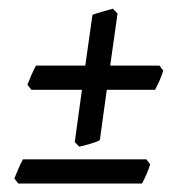

<svg xmlns="http://www.w3.org/2000/svg" viewBox="-20 -506 416 445"><path d="M358.4 -342.3Q356.9 -337.4 354.5 -331.1L349.6 -318.8Q347.2 -313 344.2 -307.4Q341.3 -301.8 339.4 -297.9H227.5L211.4 -181.2Q207 -178.7 200.9 -176.5Q194.8 -174.3 188.2 -172.4Q181.6 -170.4 175 -168.7Q168.5 -167 163.6 -166L153.3 -176.8L169.9 -297.9H52.7L43.5 -309.6Q47.4 -319.3 52.7 -331.8Q58.1 -344.2 63.5 -354H177.7L194.3 -471.7Q198.2 -473.1 204.3 -475.1Q210.4 -477.1 217.3 -479Q224.1 -481 230.5 -482.7Q236.8 -484.4 241.7 -485.8L252.4 -474.6L235.4 -354H349.6ZM328.1 -125Q326.7 -120.1 324.2 -113.8L319.3 -101.6Q316.9 -95.7 314 -90.1Q311 -84.5 309.1 -80.6H22.5L13.2 -92.3Q17.1 -102.1 22.5 -114.5Q27.8 -127 33.2 -136.7H319.3Z"/></svg>

Font: Gentium Plus Am
Style: Italic
Weight: 400
Italic angle: -8°
Designer: J. Victor Gaultney, Annie Olsen, Iska Routamaa, Becca Hirsbrunner
Foundry: SIL International
Version: Version 5.000